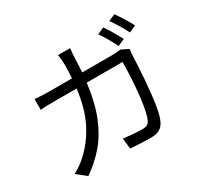

<svg xmlns="http://www.w3.org/2000/svg" viewBox="-176 -1044 1352 1301"><g transform="rotate(-30 500.0 -393.0)"><path d="M753 -784Q772 -757 795.5 -717Q819 -677 835 -647L781 -623Q766 -653 743 -693Q720 -733 700 -761ZM863 -824Q876 -806 892 -781Q908 -756 922.5 -731.5Q937 -707 946 -688L893 -664Q877 -696 854 -734.5Q831 -773 810 -801ZM488 -775Q486 -759 484.5 -735.5Q483 -712 482 -694Q481 -667 480 -641.5Q479 -616 477 -591H715Q735 -591 750.5 -592.5Q766 -594 779 -596L835 -568Q830 -540 830 -519Q829 -490 826.5 -441.5Q824 -393 819.5 -335.5Q815 -278 808.5 -220Q802 -162 792.5 -113.5Q783 -65 769 -36Q754 -4 728.5 10.5Q703 25 662 25Q624 25 582 23Q540 21 501 18L491 -65Q532 -60 570.5 -57Q609 -54 640 -54Q662 -54 676 -61Q690 -68 698 -86Q709 -109 717.5 -149.5Q726 -190 732 -239.5Q738 -289 742 -340.5Q746 -392 747.5 -438Q749 -484 749 -516H469Q451 -372 410.5 -269.5Q370 -167 308 -93.5Q246 -20 162 38L89 -21Q113 -34 141.5 -53.5Q170 -73 192 -95Q266 -163 318 -262.5Q370 -362 390 -516H222Q193 -516 163 -515.5Q133 -515 107 -512V-596Q133 -594 163 -592.5Q193 -591 221 -591H397Q399 -615 400 -640.5Q401 -666 401 -692Q401 -709 399 -733.5Q397 -758 394 -775Z"/></g></svg>

Font: Source Han Sans SC
Style: Regular
Weight: 400
Designer: Ryoko NISHIZUKA 西塚涼子 (kana, bopomofo & ideographs); Paul D. Hunt (Latin, Greek & Cyrillic); Sandoll Communications 산돌커뮤니
Foundry: Adobe
Version: Version 2.002;hotconv 1.0.116;makeotfexe 2.5.65601; ttfautoh